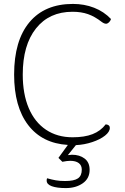

<svg xmlns="http://www.w3.org/2000/svg" viewBox="-20 -730 636 979"><path d="M540 -78Q540 -58 515.5 -38.5Q491 -19 450.5 -5.5Q410 8 367 10L326 61Q340 59 347 59Q386 59 411.5 78.5Q437 98 437 136Q437 180 402 204.5Q367 229 316 229Q270 229 244 219.5Q218 210 218 191Q218 183 220 179Q245 186 265 189.5Q285 193 312 193Q358 193 377.5 179.5Q397 166 397 135Q397 113 381.5 101.5Q366 90 338 90Q323 90 298 95L278 75L326 9Q195 1 123.5 -92.5Q52 -186 52 -350Q52 -523 130 -616.5Q208 -710 352 -710Q410 -710 460 -690.5Q510 -671 546 -633Q543 -623 535.5 -616Q528 -609 521 -609Q511 -609 499 -618Q463 -646 428.5 -658Q394 -670 350 -670Q231 -670 163.5 -585Q96 -500 96 -350Q96 -251 126.5 -179Q157 -107 214.5 -68.5Q272 -30 350 -30Q411 -30 452 -46Q493 -62 519 -96Q540 -94 540 -78Z"/></svg>

Font: Krub ExtraLight
Style: Regular
Weight: 275
Designer: Ekaluck Peanpanawate
Foundry: Cadson Demak Co.,Ltd.
Version: Version 1.000; ttfautohint (v1.6)